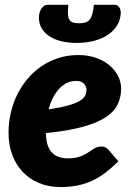

<svg xmlns="http://www.w3.org/2000/svg" viewBox="-20 -748 540 776"><path d="M14.5 0ZM469.5 -391Q469.5 -355.5 455.5 -326Q441.5 -296.5 406.8 -273.8Q372 -251 313.2 -235Q254.5 -219 165.5 -210Q166.5 -157 188.8 -132.5Q211 -108 254.5 -108Q275 -108 290 -111.5Q305 -115 316.2 -120.5Q327.5 -126 336.5 -132Q345.5 -138 353.8 -143.5Q362 -149 371 -152.5Q380 -156 391.5 -156Q399 -156 406 -152.2Q413 -148.5 418.5 -142.5L458.5 -96Q431 -69 404.8 -49.2Q378.5 -29.5 350.8 -16.8Q323 -4 291.8 2Q260.5 8 223.5 8Q177.5 8 139 -7.8Q100.5 -23.5 72.8 -52.2Q45 -81 29.8 -121.5Q14.5 -162 14.5 -211.5Q14.5 -253 23.8 -292.5Q33 -332 50.2 -366.8Q67.5 -401.5 92.5 -430.8Q117.5 -460 148.8 -481Q180 -502 217.2 -513.8Q254.5 -525.5 296.5 -525.5Q338 -525.5 370.2 -513.5Q402.5 -501.5 424.5 -482.2Q446.5 -463 458 -439Q469.5 -415 469.5 -391ZM287.5 -421Q249 -421 220 -390.2Q191 -359.5 176.5 -306Q225 -313.5 255 -321.8Q285 -330 301.5 -339.8Q318 -349.5 323.8 -360.8Q329.5 -372 329.5 -385Q329.5 -398 319.5 -409.5Q309.5 -421 287.5 -421ZM299.5 -654Q315.5 -654 326 -657.5Q336.5 -661 343 -669.5Q349.5 -678 353.2 -692.2Q357 -706.5 359.5 -728.5H444Q451.5 -728.5 456.2 -724.8Q461 -721 464 -715.2Q467 -709.5 467.8 -702.2Q468.5 -695 467.5 -687.5Q464.5 -661 450 -640.2Q435.5 -619.5 412 -604.8Q388.5 -590 357.2 -582.2Q326 -574.5 290 -574.5Q254 -574.5 224.5 -582.2Q195 -590 175 -604.8Q155 -619.5 145 -640.2Q135 -661 138 -687.5Q139 -695 141.8 -702.2Q144.5 -709.5 148.8 -715.2Q153 -721 158.8 -724.8Q164.5 -728.5 171.5 -728.5H256.5Q254 -706.5 254.5 -692.2Q255 -678 259.8 -669.5Q264.5 -661 274 -657.5Q283.5 -654 299.5 -654Z"/></svg>

Font: Lato Black
Style: Italic
Weight: 900
Italic angle: -7°
Designer: Lukasz Dziedzic
Foundry: tyPoland Lukasz Dziedzic
Version: Version 2.007; 2014-02-27